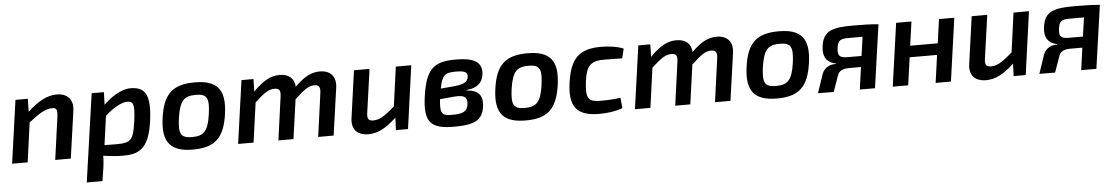

<svg xmlns="http://www.w3.org/2000/svg" viewBox="-36 -897 8634 1486"><g transform="rotate(-5 4281.0 -154.5)"><path d="M418 -504C345 -504 273 -466 191 -389L193 -490H97L28 0H149L191 -306C267 -366 319 -401 373 -401C408 -402 416 -387 409 -332L363 0H484L536 -366C549 -456 498 -504 418 -504Z M990 -502C918 -502 836 -447 781 -392L784 -490H689L591 195H713L729 93C734 59 736 30 736 0C788 8 845 13 887 13C1006 13 1091 -14 1121 -238C1149 -445 1101 -502 990 -502ZM998 -243C978 -98 958 -80 842 -80C824 -80 792 -80 753 -81L784 -306C850 -366 916 -400 954 -400C1004 -400 1017 -380 998 -243Z M1491 -504C1317 -504 1244 -434 1219 -249C1193 -59 1263 13 1433 13C1603 13 1677 -55 1703 -240C1730 -430 1663 -504 1491 -504ZM1491 -407C1577 -407 1596 -374 1578 -249C1560 -121 1526 -84 1434 -84C1346 -84 1328 -117 1345 -240C1365 -375 1400 -407 1491 -407Z M2461 -504C2396 -504 2339 -474 2267 -402C2264 -465 2223 -504 2149 -504C2080 -504 2019 -470 1944 -393L1946 -490H1853L1784 0H1904L1947 -309C2023 -378 2057 -401 2101 -401C2142 -401 2150 -381 2143 -334L2097 0H2214L2257 -306C2337 -381 2370 -401 2410 -401C2443 -401 2460 -388 2452 -334L2406 0H2526L2578 -366C2590 -450 2549 -504 2461 -504Z M3052 -490 3010 -184C2937 -121 2895 -90 2843 -90C2804 -90 2793 -107 2801 -157L2848 -490H2727L2676 -125C2663 -41 2704 13 2796 13C2870 13 2936 -23 3014 -97L3010 0H3104L3172 -490Z M3713 -361C3738 -490 3613 -503 3526 -504C3357 -505 3289 -462 3257 -253C3224 -37 3281 13 3464 13C3623 13 3681 -21 3697 -117C3710 -207 3676 -252 3581 -258L3582 -262C3671 -269 3703 -312 3713 -361ZM3486 -299 3384 -290C3403 -392 3426 -411 3509 -411C3581 -411 3608 -399 3598 -356C3591 -327 3573 -307 3486 -299ZM3579 -150C3571 -94 3537 -80 3451 -80C3379 -80 3357 -92 3371 -209L3482 -219C3568 -226 3585 -202 3579 -150Z M4076 -504C3902 -504 3829 -434 3804 -249C3778 -59 3848 13 4018 13C4188 13 4262 -55 4288 -240C4315 -430 4248 -504 4076 -504ZM4076 -407C4162 -407 4181 -374 4163 -249C4145 -121 4111 -84 4019 -84C3931 -84 3913 -117 3930 -240C3950 -375 3985 -407 4076 -407Z M4648 -504C4477 -504 4408 -436 4381 -250C4354 -63 4415 12 4590 12C4649 12 4717 4 4771 -17L4763 -98C4710 -90 4647 -88 4613 -88C4516 -88 4491 -109 4507 -243C4523 -377 4565 -403 4666 -403C4700 -403 4753 -402 4803 -401L4821 -475C4773 -496 4701 -504 4648 -504Z M5544 -504C5479 -504 5422 -474 5350 -402C5347 -465 5306 -504 5232 -504C5163 -504 5102 -470 5027 -393L5029 -490H4936L4867 0H4987L5030 -309C5106 -378 5140 -401 5184 -401C5225 -401 5233 -381 5226 -334L5180 0H5297L5340 -306C5420 -381 5453 -401 5493 -401C5526 -401 5543 -388 5535 -334L5489 0H5609L5661 -366C5673 -450 5632 -504 5544 -504Z M6028 -504C5854 -504 5781 -434 5756 -249C5730 -59 5800 13 5970 13C6140 13 6214 -55 6240 -240C6267 -430 6200 -504 6028 -504ZM6028 -407C6114 -407 6133 -374 6115 -249C6097 -121 6063 -84 5971 -84C5883 -84 5865 -117 5882 -240C5902 -375 5937 -407 6028 -407Z M6604 -498C6447 -498 6370 -480 6356 -354C6349 -297 6360 -235 6447 -217L6446 -213C6407 -216 6357 -197 6338 -145L6289 0L6411 1L6457 -128C6467 -157 6497 -173 6542 -173H6638L6614 0H6732L6802 -491C6740 -497 6674 -498 6604 -498ZM6541 -258C6478 -258 6463 -277 6471 -337C6479 -391 6494 -405 6560 -405H6671L6650 -258Z M7272 -490 7246 -304H7032L7058 -490H6939L6870 0H6990L7020 -215H7233L7203 0H7322L7391 -490Z M7851 -490 7809 -184C7736 -121 7694 -90 7642 -90C7603 -90 7592 -107 7600 -157L7647 -490H7526L7475 -125C7462 -41 7503 13 7595 13C7669 13 7735 -23 7813 -97L7809 0H7903L7971 -490Z M8324 -498C8167 -498 8090 -480 8076 -354C8069 -297 8080 -235 8167 -217L8166 -213C8127 -216 8077 -197 8058 -145L8009 0L8131 1L8177 -128C8187 -157 8217 -173 8262 -173H8358L8334 0H8452L8522 -491C8460 -497 8394 -498 8324 -498ZM8261 -258C8198 -258 8183 -277 8191 -337C8199 -391 8214 -405 8280 -405H8391L8370 -258Z"/></g></svg>

Font: Exo 2 Semi Bold
Style: Italic
Weight: 600
Italic angle: -8°
Designer: Natanael Gama
Version: Version 1.001;PS 001.001;hotconv 1.0.88;makeotf.lib2.5.64775